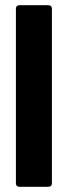

<svg xmlns="http://www.w3.org/2000/svg" viewBox="-20 -716 268 736"><path d="M55 0Q41 0 41 -14V-682Q41 -696 55 -696H165Q179 -696 179 -682V-14Q179 0 165 0Z"/></svg>

Font: AL Dynamic
Style: Bold
Weight: 700
Version: Version 1.000; ttfautohint (v1.8.2) -l 8 -r 50 -G 200 -x 14 